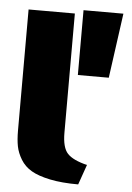

<svg xmlns="http://www.w3.org/2000/svg" viewBox="-56 -841 617 897"><g transform="rotate(5 252.5 -392.5)"><path d="M299 -799H486L444 -495H299ZM378 -80 345 14Q268 14 212.5 2.5Q157 -9 124.5 -28Q92 -47 73.5 -77.5Q55 -108 49 -138.5Q43 -169 43 -212V-780H260V-221Q260 -151 286 -123.5Q312 -96 378 -80Z"/></g></svg>

Font: Repo
Style: ExtraBlack
Weight: 1000
Designer: Stefan Peev
Foundry: Context Ltd
Version: Version 001.000